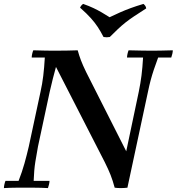

<svg xmlns="http://www.w3.org/2000/svg" viewBox="-26 -959 903 981"><path d="M560 0Q550 -37 539 -65Q528 -93 509 -131L260 -617L248 -700Q281 -700 313 -700.5Q345 -701 371 -702Q378 -676 387.5 -651Q397 -626 414 -591L619 -186L625 0Q608 2 591 2Q574 2 560 0ZM-6 2Q-6 -6 -3.5 -17Q-1 -28 2 -35H69Q87 -81 99 -124Q111 -167 121 -210L181 -490Q190 -530 195 -571.5Q200 -613 203 -665H136Q136 -673 138.5 -684Q141 -695 144 -702Q178 -701 204 -700.5Q230 -700 248 -700L260 -617Q252 -589 244 -557Q236 -525 228 -490L168 -210Q161 -173 154.5 -132Q148 -91 146 -35H227Q227 -28 224.5 -17Q222 -6 219 2Q182 0 150.5 0Q119 0 99 0Q81 0 55 0Q29 0 -6 2ZM625 0 619 -186 683 -490Q692 -534 697 -573.5Q702 -613 705 -665H623Q623 -673 625.5 -684Q628 -695 631 -702Q668 -701 700.5 -700.5Q733 -700 752 -700Q769 -700 795.5 -700.5Q822 -701 857 -702Q857 -695 854.5 -684Q852 -673 849 -665H782Q769 -630 760 -603Q751 -576 744 -550Q737 -524 730 -490ZM707 -939Q712 -935 716 -929.5Q720 -924 721 -916Q685 -893 659.5 -876Q634 -859 614.5 -843.5Q595 -828 576.5 -810.5Q558 -793 535 -770Q519 -767 503 -770Q488 -799 473.5 -821Q459 -843 438.5 -866Q418 -889 383 -920Q389 -933 399 -939Q430 -928 452 -917.5Q474 -907 493 -896Q512 -885 534 -871Q563 -885 588 -896Q613 -907 641.5 -917.5Q670 -928 707 -939Z"/></svg>

Font: Poltawski Nowy Medium
Style: Italic
Weight: 500
Italic angle: -12°
Version: Version 1.001;gftools[0.9.25]